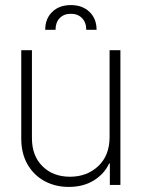

<svg xmlns="http://www.w3.org/2000/svg" viewBox="-20 -735 563 763"><path d="M415.5 -190.4V-535.6H458.5V0H416.5V-85.4H413.6Q395 -44.4 353.3 -18.3Q311.5 7.8 253.4 7.8Q199.7 7.8 157 -15.4Q114.3 -38.6 89.4 -81.8Q64.5 -125 64.5 -184.1V-535.6H106.9V-186Q106.9 -115.7 148.9 -74.2Q190.9 -32.7 258.3 -32.7Q325.7 -32.7 370.6 -75Q415.5 -117.2 415.5 -190.4ZM159.7 -616.7Q159.7 -660.6 187.5 -687.7Q215.3 -714.8 261.7 -714.8Q307.6 -714.8 335.7 -687.7Q363.8 -660.6 363.8 -616.7H322.8Q322.8 -645.5 306.2 -662.8Q289.6 -680.2 261.7 -680.2Q233.4 -680.2 217 -662.8Q200.7 -645.5 200.7 -616.7Z"/></svg>

Font: Inter Display Extra Light
Style: Regular
Weight: 200
Designer: Rasmus Andersson
Foundry: rsms
Version: Version 4.000;git-4fc901f